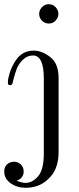

<svg xmlns="http://www.w3.org/2000/svg" viewBox="-20 -681 373 907"><path d="M0 128.9Q0 107.9 13.4 95.5Q26.9 83 45.9 83Q64.9 83 78.4 95.9Q91.8 108.9 91.8 128.9Q91.8 161.1 58.1 172.9Q84 182.6 99.1 183.1Q133.3 183.1 160.2 151.6Q187 120.1 187 43.9V-309.1Q187 -418.9 136.2 -418.9Q108.4 -418.9 87.6 -398.4Q66.9 -377.9 58.3 -354Q49.8 -330.1 43.9 -307.1L38.1 -284.2Q35.2 -279.3 29.1 -278.6Q22.9 -277.8 19 -282.2Q16.1 -286.1 18.1 -306.2Q29.3 -362.3 59.1 -402.1Q88.9 -441.9 139.2 -441.9Q178.2 -441.9 217.5 -411.4Q256.8 -380.9 256.8 -313V36.1Q256.8 110.4 220.2 151.9Q174.3 206.1 102.1 206.1Q60.1 206.1 30 184.6Q0 163.1 0 128.9ZM210 -661.1Q230 -661.1 242.9 -647Q255.9 -632.8 255.9 -615.2Q255.9 -598.1 242.9 -584Q230 -569.8 210.9 -569.8Q190.9 -569.8 178 -583.5Q165 -597.2 165 -615Q165 -632.8 178 -647Q190.9 -661.1 210 -661.1Z"/></svg>

Font: CMU Serif Upright Italic
Style: UprightItalic
Weight: 500
Version: Version 0.7.0